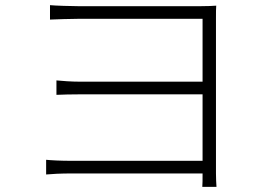

<svg xmlns="http://www.w3.org/2000/svg" viewBox="-20 -707 1040 745"><path d="M820 18C819 2 818 -13 818 -34V-637C818 -661 818 -673 819 -685C804 -684 786 -683 758 -683H284C260 -683 192 -685 174 -687V-631C191 -632 260 -634 284 -634H766V-390H294C256 -390 219 -393 199 -395V-339C221 -340 256 -341 296 -341H766V-83H257C215 -83 178 -85 159 -87V-30C179 -32 216 -34 258 -34H766C766 -8 766 6 765 18Z"/></svg>

Font: Noto Sans CJK KR Light
Style: Regular
Weight: 300
Designer: Ryoko NISHIZUKA (kana & ideographs); Paul D. Hunt (Latin, Greek & Cyrillic); Wenlong ZHANG (bopomofo); Sandoll Communica
Foundry: Adobe Systems Incorporated
Version: Version 1.004;PS 1.004;hotconv 1.0.82;makeotf.lib2.5.63406